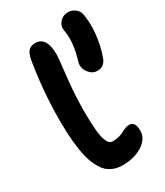

<svg xmlns="http://www.w3.org/2000/svg" viewBox="-204 -896 849 989"><g transform="rotate(-30 221.0 -401.0)"><path d="M354 -475.1Q322.3 -475.1 301.8 -504.4Q281.2 -533.7 291 -565.9Q322.3 -667 308.1 -740.2Q302.7 -769 322 -791Q341.3 -813 371.1 -813Q393.6 -813 412.1 -799.3Q430.7 -785.6 435.1 -765.1Q445.8 -710.4 439.2 -645Q432.6 -579.6 412.1 -522Q397 -475.1 354 -475.1ZM225.1 11.2Q206.1 11.2 190.4 8.3Q174.8 5.4 156.7 -3.9Q138.7 -13.2 124.8 -28.8Q110.8 -44.4 97.4 -71.5Q84 -98.6 75.4 -135.5Q66.9 -172.4 61.5 -226.3Q56.2 -280.3 56.2 -347.2Q56.2 -522 85 -693.8Q91.3 -729.5 105.5 -744.6Q119.6 -759.8 145 -759.8Q212.9 -759.8 212.9 -654.8Q212.9 -632.3 200.9 -530Q189 -427.7 189 -327.1Q189 -262.2 192.9 -219.7Q196.8 -177.2 204.6 -156.5Q212.4 -135.7 220.7 -128.4Q229 -121.1 241.2 -121.1Q260.7 -121.1 278.3 -126Q295.9 -130.9 306.6 -137Q317.4 -143.1 330.1 -147.9Q342.8 -152.8 354 -152.8Q390.1 -152.8 390.1 -99.1Q390.1 -50.8 341.6 -19.8Q293 11.2 225.1 11.2Z"/></g></svg>

Font: Shantell Sans Irregular
Style: Regular
Weight: 600
Designer: Stephen Nixon, Anya Danilova, Shantell Martin
Foundry: Arrow Type
Version: Version 1.006;[9816181b4]